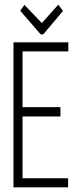

<svg xmlns="http://www.w3.org/2000/svg" viewBox="-20 -806 353 826"><path d="M38 0V-624H274V-585H77V-345H240V-305H77V-39H273V0ZM231 -786 251 -759 166 -658H155L67 -760L85 -785L160 -707Z"/></svg>

Font: Inconsolata ExtraCondensed Light
Style: Regular
Weight: 300
Width: 2
Monospace: yes
Designer: Raph Levien, Cyreal, Brenton Simpson
Foundry: Raph Levien, Cyreal, Google
Version: Version 3.100; ttfautohint (v1.8.4.7-5d5b)